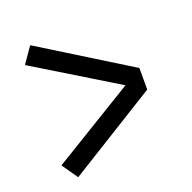

<svg xmlns="http://www.w3.org/2000/svg" viewBox="-110 -750 820 820"><g transform="rotate(-20 300.0 -340.0)"><path d="M110 -40 60 -112 434 -340 60 -568 110 -640 515 -389V-291Z"/></g></svg>

Font: Iosevka Fixed Curly Md Ex
Style: Regular
Weight: 500
Width: 7
Monospace: yes
Designer: Belleve Invis
Foundry: Belleve Invis
Version: Version 30.1.2